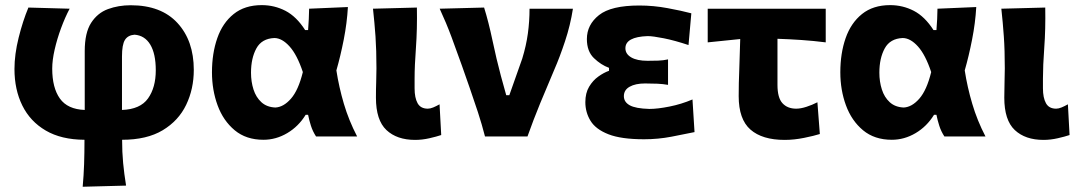

<svg xmlns="http://www.w3.org/2000/svg" viewBox="-20 -533 4214 750"><path d="M303 196.5Q307 152 308.5 108.5Q310 65 310 13Q219.5 12.5 158.8 -23Q98 -58.5 67.2 -120.8Q36.5 -183 36.5 -263.5Q36.5 -320.5 52.8 -385.8Q69 -451 91 -503.5L252 -499Q234 -465 218.5 -423Q203 -381 193.5 -339.5Q184 -298 184 -265Q184 -190 214 -148Q244 -106 311 -103.5V-333.5Q311 -405 336 -443.8Q361 -482.5 401.8 -497.5Q442.5 -512.5 490.5 -512.5Q609.5 -512.5 673.2 -443.2Q737 -374 737 -260Q737 -185.5 707.2 -123.5Q677.5 -61.5 615.5 -24.2Q553.5 13 457 13Q457 61.5 461 103.8Q465 146 472.5 192ZM456.5 -312.5V-103.5Q528 -106 558.2 -148.5Q588.5 -191 588.5 -258.5Q588.5 -323 567 -358.8Q545.5 -394.5 505.5 -397.5Q479.5 -395.5 468 -377Q456.5 -358.5 456.5 -312.5Z M1009 13Q941.5 13 896.8 -24.2Q852 -61.5 830 -121.5Q808 -181.5 808 -250.5Q808 -324.5 828.8 -384Q849.5 -443.5 892.8 -478.2Q936 -513 1002.5 -513Q1052 -513 1095 -490.8Q1138 -468.5 1172 -415.5H1183.5Q1185.5 -438 1186.2 -458.5Q1187 -479 1187.5 -499L1339 -505.5Q1335.5 -443.5 1322.8 -378.5Q1310 -313.5 1294 -258Q1304 -193 1323.2 -127.8Q1342.5 -62.5 1375 0H1214.5Q1201.5 -20 1194.5 -42Q1187.5 -64 1183.5 -84.5H1174Q1146 -39 1102 -13Q1058 13 1009 13ZM1055.5 -113Q1087.5 -114.5 1116.5 -147.5Q1145.5 -180.5 1163 -251.5Q1140.5 -319 1111.2 -351.5Q1082 -384 1052 -384.5Q1002.5 -382.5 981.5 -344Q960.5 -305.5 960.5 -249Q960.5 -214 970.2 -183.5Q980 -153 1001 -133.8Q1022 -114.5 1055.5 -113Z M1601.5 13.5Q1530.5 13.5 1489.5 -25Q1448.5 -63.5 1448.5 -151.5Q1448.5 -187.5 1449.5 -212.5Q1450.5 -237.5 1450.5 -266Q1450.5 -337.5 1446.8 -390.8Q1443 -444 1437 -499L1608.5 -503.5Q1610 -418.5 1604.8 -347.2Q1599.5 -276 1599.5 -226.5V-188Q1599.5 -151 1611.2 -129.8Q1623 -108.5 1651 -108.5Q1660.5 -108.5 1672 -113.2Q1683.5 -118 1697 -125.5L1703.5 -5.5Q1686 0.5 1657.5 7Q1629 13.5 1601.5 13.5Z M1874.5 0Q1862.5 -47 1846.8 -95Q1831 -143 1815 -189L1784 -277.5Q1764.5 -332.5 1743.8 -388.2Q1723 -444 1697.5 -499L1871 -503.5Q1888.5 -447.5 1903.8 -375Q1919 -302.5 1936.5 -237L1957.5 -161H1969.5L2020 -304Q2035.5 -354.5 2042 -402.2Q2048.5 -450 2048.5 -499H2218Q2208 -434.5 2187.2 -372Q2166.5 -309.5 2145.5 -261.5Q2117.5 -196 2090.2 -129.8Q2063 -63.5 2040.5 0Z M2496 11Q2406.5 11 2356.8 -8.5Q2307 -28 2286.8 -61Q2266.5 -94 2266.5 -134Q2266.5 -169.5 2281.2 -194.2Q2296 -219 2317.5 -234.2Q2339 -249.5 2359 -256.5V-268Q2327.5 -279.5 2300 -306Q2272.5 -332.5 2272.5 -380.5Q2272.5 -436.5 2319.8 -474Q2367 -511.5 2477.5 -511.5Q2532.5 -511.5 2587.8 -501.2Q2643 -491 2680.5 -481L2669.5 -357Q2615.5 -375 2572.8 -383.5Q2530 -392 2510 -392Q2423 -389 2423 -344.5Q2423 -322 2445.8 -308.8Q2468.5 -295.5 2509.5 -295.5Q2532 -295.5 2551.8 -296.2Q2571.5 -297 2589.5 -301V-201.5Q2569.5 -205 2548 -206Q2526.5 -207 2500 -207Q2462 -207 2439.5 -194.2Q2417 -181.5 2417 -157.5Q2417 -134.5 2439.8 -121.8Q2462.5 -109 2516.5 -107.5Q2549 -107.5 2595.2 -116.8Q2641.5 -126 2685 -144.5L2693 -17Q2655 -9 2602.8 1Q2550.5 11 2496 11Z M3045 13.5Q2957.5 13.5 2911.5 -26.8Q2865.5 -67 2865.5 -157.5Q2865.5 -208 2867.8 -261.8Q2870 -315.5 2871.5 -380.5L2744.5 -367.5V-499H3205.5V-367.5Q3158 -373.5 3110.2 -376.8Q3062.5 -380 3017 -381.5Q3017 -336.5 3017 -291.5Q3017 -246.5 3017 -201.5Q3017 -151 3036.5 -129.8Q3056 -108.5 3090 -108.5Q3108 -108.5 3130.2 -115.8Q3152.5 -123 3173 -133.5L3182.5 -9.5Q3160.5 -2.5 3121.2 5.5Q3082 13.5 3045 13.5Z M3463.5 13Q3396 13 3351.2 -24.2Q3306.5 -61.5 3284.5 -121.5Q3262.5 -181.5 3262.5 -250.5Q3262.5 -324.5 3283.2 -384Q3304 -443.5 3347.2 -478.2Q3390.5 -513 3457 -513Q3506.5 -513 3549.5 -490.8Q3592.5 -468.5 3626.5 -415.5H3638Q3640 -438 3640.8 -458.5Q3641.5 -479 3642 -499L3793.5 -505.5Q3790 -443.5 3777.2 -378.5Q3764.5 -313.5 3748.5 -258Q3758.5 -193 3777.8 -127.8Q3797 -62.5 3829.5 0H3669Q3656 -20 3649 -42Q3642 -64 3638 -84.5H3628.5Q3600.5 -39 3556.5 -13Q3512.5 13 3463.5 13ZM3510 -113Q3542 -114.5 3571 -147.5Q3600 -180.5 3617.5 -251.5Q3595 -319 3565.8 -351.5Q3536.5 -384 3506.5 -384.5Q3457 -382.5 3436 -344Q3415 -305.5 3415 -249Q3415 -214 3424.8 -183.5Q3434.5 -153 3455.5 -133.8Q3476.5 -114.5 3510 -113Z M4056 13.5Q3985 13.5 3944 -25Q3903 -63.5 3903 -151.5Q3903 -187.5 3904 -212.5Q3905 -237.5 3905 -266Q3905 -337.5 3901.2 -390.8Q3897.5 -444 3891.5 -499L4063 -503.5Q4064.5 -418.5 4059.2 -347.2Q4054 -276 4054 -226.5V-188Q4054 -151 4065.8 -129.8Q4077.5 -108.5 4105.5 -108.5Q4115 -108.5 4126.5 -113.2Q4138 -118 4151.5 -125.5L4158 -5.5Q4140.5 0.5 4112 7Q4083.5 13.5 4056 13.5Z"/></svg>

Font: Commissioner Flair
Style: Bold
Weight: 700
Designer: Kostas Bartsokas
Foundry: Kostas Bartsokas
Version: Version 1.000; ttfautohint (v1.8.3)